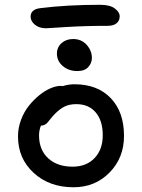

<svg xmlns="http://www.w3.org/2000/svg" viewBox="-20 -810 593 802"><path d="M172.9 -691.9Q143.6 -691.9 125.7 -706.8Q107.9 -721.7 107.9 -740.2Q107.9 -771 147.9 -775.9Q259.8 -790 397.9 -790Q439 -790 459.5 -774.7Q480 -759.3 480 -742.2Q480 -723.6 467 -712.9Q454.1 -702.1 430.2 -702.1Q333.5 -702.1 254.4 -697Q175.3 -691.9 172.9 -691.9ZM303.2 -513.2Q266.6 -513.2 242.2 -534.2Q217.8 -555.2 217.8 -585.9Q217.8 -612.8 237.1 -629.9Q256.3 -647 285.2 -647Q320.3 -647 342 -622.8Q363.8 -598.6 363.8 -567.9Q363.8 -546.4 348.6 -529.8Q333.5 -513.2 303.2 -513.2ZM287.1 -27.8Q186 -27.8 120.6 -87.9Q55.2 -147.9 55.2 -240.2Q55.2 -275.9 67.9 -309.6Q80.6 -343.3 100.6 -368.2Q120.6 -393.1 144.3 -412.4Q168 -431.6 191.4 -441.4Q214.8 -451.2 232.9 -451.2Q239.3 -451.2 241.2 -450.2Q267.1 -458 291 -458Q387.2 -458 442.6 -400.1Q498 -342.3 498 -242.2Q498 -150.9 437.7 -89.4Q377.4 -27.8 287.1 -27.8ZM143.1 -244.1Q143.1 -184.6 180.9 -149.2Q218.8 -113.8 283.2 -113.8Q340.8 -113.8 375 -149.7Q409.2 -185.5 409.2 -245.1Q409.2 -305.7 379.9 -340.3Q350.6 -375 298.8 -375Q270 -375 250.2 -365.2Q230.5 -355.5 210 -335Q201.2 -326.2 192.1 -314.9Q183.1 -303.7 178.7 -298.3Q174.3 -293 167.2 -289.1Q160.2 -285.2 150.9 -285.2Q143.1 -265.6 143.1 -244.1Z"/></svg>

Font: Shantell Sans Irregular
Style: Regular
Weight: 400
Designer: Stephen Nixon, Anya Danilova, Shantell Martin
Foundry: Arrow Type
Version: Version 1.006;[9816181b4]